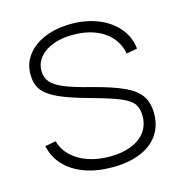

<svg xmlns="http://www.w3.org/2000/svg" viewBox="-89 -636 693 732"><g transform="rotate(-15 257.0 -270.5)"><path d="M267 14Q206.5 14 158.5 -3.2Q110.5 -20.5 80 -53Q49.5 -85.5 40 -130L83 -138Q92 -104.5 117.5 -79.8Q143 -55 181.8 -41.5Q220.5 -28 268 -28Q316.5 -28 352.8 -42.2Q389 -56.5 408.5 -83Q428 -109.5 428 -145Q428 -175.5 414.8 -193.8Q401.5 -212 365.5 -227Q329.5 -242 253 -263Q174.5 -284.5 132.5 -304Q90.5 -323.5 73.2 -347.8Q56 -372 56 -409Q56 -451.5 81.2 -484.8Q106.5 -518 152 -536.5Q197.5 -555 256 -555Q315 -555 363 -535.2Q411 -515.5 440.2 -480Q469.5 -444.5 474 -399L431 -391Q424.5 -428 400.5 -455.8Q376.5 -483.5 338.5 -498.2Q300.5 -513 253 -513Q208.5 -513.5 173.8 -500.8Q139 -488 119.5 -464.5Q100 -441 100 -411Q100 -385 114.8 -367Q129.5 -349 164.8 -334.2Q200 -319.5 265 -303Q347.5 -282 391.8 -261.2Q436 -240.5 454.5 -213Q473 -185.5 473 -143Q473 -94.5 448.2 -59Q423.5 -23.5 377 -4.8Q330.5 14 267 14Z"/></g></svg>

Font: Manrope
Style: Regular
Weight: 400
Designer: Mikhail Sharanda
Foundry: Mikhail Sharanda
Version: Version 4.503